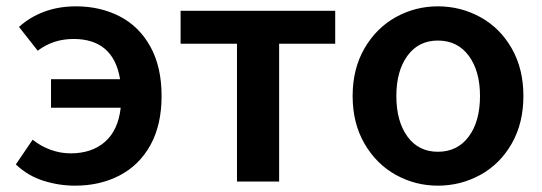

<svg xmlns="http://www.w3.org/2000/svg" viewBox="-20 -573 1711 606"><path d="M30 -54 83 -132Q108 -112 139 -100.5Q170 -89 203 -89Q270 -89 311.5 -125.5Q353 -162 361 -233H141V-323H359Q338 -450 212 -450Q148 -450 99 -413L40 -488Q74 -519 119.5 -536Q165 -553 220 -553Q296 -553 357.5 -521.5Q419 -490 454.5 -426Q490 -362 490 -270Q490 -179 455 -115.5Q420 -52 358 -19.5Q296 13 217 13Q166 13 117 -2.5Q68 -18 30 -54Z M728 -435H550V-539H1038V-435H861V0H728Z M1093 -270Q1093 -356 1130.5 -420.5Q1168 -485 1229.5 -519Q1291 -553 1362 -553Q1434 -553 1496 -519Q1558 -485 1595 -420.5Q1632 -356 1632 -270Q1632 -184 1595 -119.5Q1558 -55 1496 -21Q1434 13 1362 13Q1291 13 1229.5 -21Q1168 -55 1130.5 -119.5Q1093 -184 1093 -270ZM1495 -270Q1495 -349 1459.5 -397Q1424 -445 1362 -445Q1301 -445 1266 -397Q1231 -349 1231 -270Q1231 -190 1266 -142Q1301 -94 1362 -94Q1424 -94 1459.5 -142Q1495 -190 1495 -270Z"/></svg>

Font: Nebula Sans Semibold
Style: Regular
Weight: 600
Designer: Paul D. Hunt for Adobe (as Source Sans)
Foundry: Nebula Entertainment & Broadcasting LLC
Version: Version 1.010